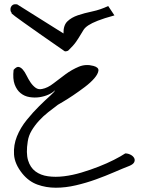

<svg xmlns="http://www.w3.org/2000/svg" viewBox="-20 -876 664 902"><path d="M85 -60.5Q48.8 -105.5 45.9 -149.9Q43 -194.3 59.6 -235.4Q76.2 -276.4 106 -313Q135.7 -349.6 164.6 -377.9Q193.4 -406.2 215.3 -425.8Q237.3 -445.3 238.3 -452.1Q227.5 -440.4 208 -431.6Q188.5 -422.9 165.5 -419.4Q142.6 -416 118.7 -419.9Q94.7 -423.8 76.7 -438.5Q58.6 -453.1 48.8 -479.5Q39.1 -505.9 43.9 -547.9Q57.6 -563.5 67.9 -561.5Q78.1 -559.6 87.4 -548.8Q96.7 -538.1 105 -521Q113.3 -503.9 123.5 -488.8Q133.8 -473.6 147 -463.9Q160.2 -454.1 177.7 -458Q204.1 -462.9 231.4 -484.4Q258.8 -505.9 288.1 -527.3Q317.4 -548.8 350.1 -562.5Q382.8 -576.2 418.9 -566.4Q444.3 -559.6 442.4 -543.9Q440.4 -528.3 423.3 -508.3Q406.2 -488.3 378.4 -467.3Q350.6 -446.3 323.7 -428.2Q296.9 -410.2 275.9 -397.9Q254.9 -385.7 252 -383.8Q229.5 -367.2 206.1 -348.6Q182.6 -330.1 162.6 -308.1Q142.6 -286.1 128.4 -262.2Q114.3 -238.3 110.4 -211.9Q101.6 -157.2 111.8 -123Q122.1 -88.9 146.5 -70.8Q170.9 -52.7 205.6 -47.9Q240.2 -43 280.3 -47.9Q320.3 -52.7 362.8 -65.4Q405.3 -78.1 443.8 -93.3Q482.4 -108.4 515.1 -125Q547.9 -141.6 568.4 -155.3Q581.1 -155.3 592.8 -149.4Q604.5 -143.6 609.9 -134.3Q615.2 -125 610.8 -114.7Q606.4 -104.5 587.9 -96.7Q557.6 -85 517.1 -67.4Q476.6 -49.8 430.7 -33.2Q384.8 -16.6 336.4 -5.4Q288.1 5.9 242.2 5.9Q196.3 5.9 155.8 -8.8Q115.2 -23.4 85 -60.5ZM488.3 -847.7 517.6 -803.7Q467.8 -790 439.5 -778.8Q411.1 -767.6 395.5 -757.3Q379.9 -747.1 372.6 -735.8Q365.2 -724.6 357.4 -710.9Q349.6 -697.3 337.4 -679.7Q325.2 -662.1 300.8 -638.7Q298.8 -636.7 292 -635.3Q285.2 -633.8 283.2 -635.7Q210.9 -685.5 164.6 -718.3Q118.2 -751 90.8 -770.5Q63.5 -790 51.8 -798.8Q40 -807.6 36.6 -811Q33.2 -814.5 34.2 -814.5Q35.2 -814.5 34.2 -816.4Q30.3 -820.3 29.3 -827.6Q28.3 -835 30.8 -841.8Q33.2 -848.6 40 -853Q46.9 -857.4 60.5 -855.5L278.3 -718.8Q277.3 -756.8 296.4 -775.4Q315.4 -793.9 345.7 -804.2Q376 -814.5 413.6 -822.3Q451.2 -830.1 488.3 -847.7Z"/></svg>

Font: Over the Rainbow
Style: Regular
Weight: 400
Designer: Kimberly Geswein
Foundry: Kimberly Geswein
Version: Version 1.002 2010